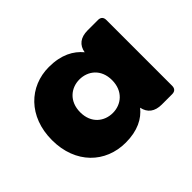

<svg xmlns="http://www.w3.org/2000/svg" viewBox="-88 -852 644 644"><g transform="rotate(-45 234.5 -530.0)"><path d="M25 -530C25 -418 99 -349 194 -349C251 -349 288 -369 311 -398C317 -369 337 -354 370 -354H419C432 -354 439 -361 439 -374V-686C439 -699 432 -706 419 -706H370C336 -706 316 -690 311 -661C287 -690 250 -711 191 -711C99 -711 25 -642 25 -530ZM158 -529C158 -581 194 -609 234 -609C274 -609 310 -582 310 -530C310 -478 274 -450 234 -450C194 -450 158 -477 158 -529Z"/></g></svg>

Font: Arvore Sans
Style: Bold
Weight: 700
Designer: Jonny Pinhorn (Latin) Dan Schunck (customization for Arvore)
Version: Version 1.000;Glyphs 3.3 (3305)